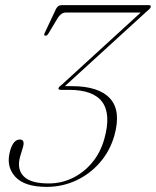

<svg xmlns="http://www.w3.org/2000/svg" viewBox="-20 -720 609 750"><path d="M426.5 -189.5Q409 -129.5 370 -84.8Q331 -40 277.2 -15Q223.5 10 162 10Q74.5 10 38.5 -30.8Q2.5 -71.5 19.5 -131Q32 -175 57.5 -175Q78 -175 70 -146L58.5 -108Q45 -59 72.8 -31Q100.5 -3 171.5 -3.5Q220 -3.5 263.8 -24.8Q307.5 -46 340 -85Q372.5 -124 387.5 -177.5Q441 -369 249.5 -369H218Q206 -369 209 -376.5Q210 -380 214 -383.2Q218 -386.5 224 -391.5L529.5 -671H237Q220 -671 207 -652L168.5 -588Q164 -580.5 157.5 -580.5Q149.5 -581 154.5 -591L199 -685.5Q202.5 -692 207.8 -696Q213 -700 222.5 -700H561Q571 -700 568.5 -692Q567.5 -688 562.8 -683.8Q558 -679.5 550.5 -673L233.5 -383.5H260Q366 -383.5 410 -335.2Q454 -287 426.5 -189.5Z"/></svg>

Font: Fraunces 72pt Thin
Style: Italic
Weight: 100
Italic angle: -16°
Version: Version 1.000;[b76b70a41]